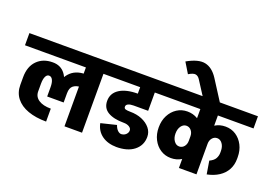

<svg xmlns="http://www.w3.org/2000/svg" viewBox="-150 -1300 2373 1676"><g transform="rotate(20 1036.5 -462.0)"><path d="M360 -279Q360 -374 412 -432Q464 -490 556 -490V-370Q516 -370 489.5 -349.5Q463 -329 463 -279ZM555 -370V-490H603V-370ZM376 16Q279 16 206.5 -10Q134 -36 94.5 -86.5Q55 -137 55 -208H221Q221 -159 262 -131.5Q303 -104 376 -104ZM55 -207V-279H221V-207ZM55 -279Q55 -379 110 -434.5Q165 -490 254 -490L264 -370Q244 -370 232.5 -346Q221 -322 221 -279ZM310 -193V-279H463V-193ZM310 -279Q310 -322 298 -346Q286 -370 264 -370L254 -490Q329 -491 371 -435.5Q413 -380 413 -279ZM-25 -547V-660H611V-547ZM541 0V-645H704V0ZM451 -547V-660H795V-547Z M1032 15Q948 15 893.5 -24Q839 -63 825 -133L968 -168Q978 -138 995 -121.5Q1012 -105 1032 -105ZM745 -547V-660H1306V-547ZM1021 15V-105Q1053 -105 1071 -122Q1089 -139 1089 -160H1252Q1252 -81 1191 -32.5Q1130 16 1021 15ZM1016 -206Q922 -206 868.5 -238Q815 -270 815 -337L978 -342Q978 -325 993.5 -320.5Q1009 -316 1036 -316ZM1089 -160Q1089 -180 1068.5 -193Q1048 -206 1016 -206L1036 -316Q1098 -316 1146.5 -295.5Q1195 -275 1223.5 -240Q1252 -205 1252 -160ZM815 -337Q815 -408 876 -447.5Q937 -487 1046 -487V-377Q1014 -377 996 -368Q978 -359 978 -342ZM1046 -377V-487H1181V-377ZM1045 -430V-630H1181V-430Z M1727 -547V-660H2098V-547ZM1256 -547V-660H1714V-547ZM1317 -271V-275H1473V-271ZM1604 -251V-296H1692V-251ZM1473 -274H1317Q1317 -336 1342 -384.5Q1367 -433 1410 -461Q1453 -489 1507 -489L1541 -369Q1512 -369 1492.5 -342Q1473 -315 1473 -274ZM1692 -294H1604Q1604 -326 1586 -347.5Q1568 -369 1541 -369L1507 -489Q1560 -489 1602 -463.5Q1644 -438 1668 -394Q1692 -350 1692 -294ZM1473 -272Q1473 -232 1492.5 -204.5Q1512 -177 1541 -177L1507 -57Q1453 -57 1410 -85Q1367 -113 1342 -162Q1317 -211 1317 -272ZM1692 -252Q1692 -197 1668 -152.5Q1644 -108 1602 -82.5Q1560 -57 1507 -57L1541 -177Q1568 -177 1586 -198.5Q1604 -220 1604 -252ZM1898 -264Q1898 -305 1878.5 -332Q1859 -359 1830 -359L1864 -479Q1919 -479 1961.5 -451Q2004 -423 2029 -374.5Q2054 -326 2054 -264ZM1679 -284Q1679 -340 1703 -384Q1727 -428 1769 -453.5Q1811 -479 1864 -479L1830 -359Q1803 -359 1785 -337.5Q1767 -316 1767 -284ZM1898 -248V-265H2054V-248ZM1851 -30 1831 -151Q1870 -169 1884 -194.5Q1898 -220 1898 -248H2054Q2054 -192 2030 -147.5Q2006 -103 1960.5 -73Q1915 -43 1851 -30ZM1604 0V-645H1767V0ZM1514 -547V-660H1858V-547Z M1584 -660 1503 -786 1625 -846 1744 -660ZM1503 -786Q1487 -812 1464 -817Q1441 -822 1398 -796L1339 -893Q1441 -951 1508 -937Q1575 -923 1625 -846Z"/></g></svg>

Font: Akshar Light
Style: Bold
Weight: 700
Version: Version 1.100